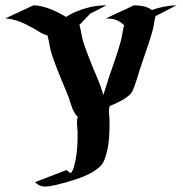

<svg xmlns="http://www.w3.org/2000/svg" viewBox="-49 -510 685 717"><path d="M451.7 -490.2Q459.7 -490 467.7 -489.4Q475.6 -488.8 483.3 -487.3Q491 -485.8 498.4 -483.2Q505.9 -480.5 512.9 -476.1L518.1 -472.7Q540.3 -480.5 563.2 -485.1Q586.2 -489.7 609.9 -490.2L531.7 -449.7Q528.3 -436.3 526.4 -422.7Q524.4 -409.2 520.8 -396Q513.7 -370.1 505.2 -345Q496.8 -319.8 488 -294.7Q483.9 -282.2 479.7 -269.7Q475.6 -257.1 471.2 -244.6Q467.3 -231.4 463.3 -218.4Q459.2 -205.3 454.6 -192.1Q451.9 -184.6 448.7 -176.5Q445.6 -168.5 440.7 -162.1Q434.3 -154.3 425 -147.6Q415.8 -140.9 405.3 -135Q394.8 -129.2 384.2 -124.3Q373.5 -119.4 364.5 -115.5Q363.5 -114.7 362.5 -114.1Q361.6 -113.5 360.4 -113Q360.4 -112.8 360.1 -112.5Q358.4 -106 358.2 -99.5Q357.9 -93 358.3 -86.4Q358.6 -79.8 359.3 -73.2Q359.9 -66.7 359.9 -60.1Q360.6 -30 358.6 0.5Q356.7 31 349.4 60.1Q345.7 74.7 340.1 88.6Q334.5 102.5 323.2 113Q314.5 121.1 303.5 128.2Q292.5 135.3 280.5 141.1Q268.6 147 256.5 151.7Q244.4 156.5 233.6 159.9Q233.4 159.9 227.8 161.6Q222.2 163.3 215.5 165.4Q208.7 167.5 203 169.3Q197.3 171.1 196.5 171.4L187.7 173.6Q186.5 173.8 184.7 174.3Q182.9 174.8 183.3 174.6L175.3 176.5L171.1 178Q165.5 179.7 159.7 180.8Q153.8 181.9 148.2 183.1Q142.3 184.3 135.6 185.4Q128.9 186.5 121.9 186.6Q115 186.8 108.4 185.5Q101.8 184.3 96.4 181.4Q92.3 179 88.7 176.1Q85.2 173.3 81.8 170.2Q111.3 158.7 140.6 147.6Q169.9 136.5 199.5 125Q203.1 128.2 206.5 131Q210 133.8 214.4 135.5Q214.8 135.7 215.5 135.7Q216.1 135.7 216.6 136Q223.9 125.2 227.3 112.5Q230.7 99.9 233.2 87.6Q238.3 61.3 239.7 34.5Q241.2 7.8 240.7 -18.8Q240.5 -25.4 239.7 -32.3Q239 -39.3 238.6 -46.3Q238.3 -53.2 238.8 -60.1Q239.3 -66.9 241.5 -73.5Q234.4 -80.3 229.6 -88.5Q224.9 -96.7 221.2 -105.5Q217.5 -114.3 214.7 -123.5Q211.9 -132.8 209 -142.1Q207 -147.7 204.7 -153.1Q202.4 -158.4 200.4 -164.1Q195.8 -176.5 190.4 -188.4Q185.1 -200.2 180.2 -212.4Q170.2 -236.8 160.9 -261.2Q151.6 -285.6 143.3 -310.8Q140.6 -318.8 138.8 -327.3Q137 -335.7 135.5 -344.1Q134 -352.5 132.3 -361Q130.6 -369.4 128.2 -377.7L128.9 -377.9Q121.3 -379.4 115.5 -381.8Q109.6 -384.3 104.1 -387.3Q98.6 -390.4 93 -394Q87.4 -397.7 80.8 -401.4Q68.1 -408.4 54.8 -415.4Q41.5 -422.4 27.8 -427.9Q14.2 -433.3 -0.1 -436.9Q-14.4 -440.4 -29.1 -441.2L76.2 -490.2Q92.5 -489.5 108.3 -485.7Q124 -481.9 139.2 -476.1Q154.3 -470.2 168.8 -462.8Q183.3 -455.3 197.3 -447.3L198 -446.8Q204.3 -450.9 210.9 -454.8Q217.5 -458.7 224.6 -461.9Q255.4 -475.6 285.3 -482.9Q315.2 -490.2 348.6 -490.2L287.1 -458.3L269.5 -439.7Q267.6 -437.7 265.5 -435.8Q263.4 -433.8 261.5 -431.6Q258.5 -428 255 -424.3Q251.5 -420.7 247.6 -417.5Q250 -409.4 251.6 -401.1Q253.2 -392.8 254.8 -384.6Q256.3 -376.5 258.1 -368.3Q259.8 -360.1 262.5 -352.1Q270.5 -327.9 279.4 -304.6Q288.3 -281.2 297.9 -257.6Q303 -245.1 308.6 -232.7Q314.2 -220.2 318.8 -207.5Q321.3 -201.4 323.7 -195.6Q326.2 -189.7 328.1 -183.3Q330.3 -176.3 332.4 -169.3Q334.5 -162.4 336.9 -155.5L337.4 -156.5Q343 -172.6 347.5 -188.5Q352.1 -204.3 357.4 -220.2Q368.9 -253.9 380.6 -287.2Q392.3 -320.6 401.6 -354.7Q405.8 -370.1 408 -385.4Q410.2 -400.6 414.6 -415.8Q406 -423.8 398.6 -428.6Q391.1 -433.3 383.4 -436Q375.7 -438.7 366.8 -439.7Q357.9 -440.7 346.4 -441.2ZM192.4 171.4Q192.9 171.1 192 171.3Q191.2 171.4 190.7 171.6Q191.2 171.6 191.5 171.5Q191.9 171.4 192.4 171.4ZM185.3 174.1Q184.8 174.1 183.3 174.6H183.6Z"/></svg>

Font: Autopia
Style: Bold
Weight: 700
Designer: Antoine Gelgon
Foundry: Antoine Gelgon
Version: 001.000